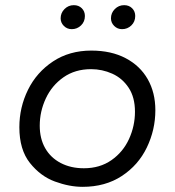

<svg xmlns="http://www.w3.org/2000/svg" viewBox="-20 -720 677 744"><path d="M55 -227Q55 -304 88.5 -372Q122 -440 185.5 -482Q249 -524 334 -524Q411 -524 467 -494.5Q523 -465 552.5 -413Q582 -361 582 -293Q582 -217 549 -148.5Q516 -80 452 -38Q388 4 300 4Q249 4 193 -16.5Q137 -37 96 -88.5Q55 -140 55 -227ZM503 -287Q503 -343 478.5 -380Q454 -417 415 -434.5Q376 -452 333 -452Q271 -452 226 -420.5Q181 -389 157.5 -338.5Q134 -288 134 -233Q134 -183 155 -146Q176 -109 215 -88.5Q254 -68 305 -68Q367 -68 412 -99.5Q457 -131 480 -181.5Q503 -232 503 -287ZM215 -649Q215 -670 230 -685Q245 -700 266 -700Q285 -700 297 -688Q309 -676 309 -658Q309 -636 294 -621.5Q279 -607 258 -607Q240 -607 227.5 -619.5Q215 -632 215 -649ZM410 -649Q410 -670 425 -685Q440 -700 461 -700Q480 -700 492 -688Q504 -676 504 -658Q504 -636 489 -621.5Q474 -607 453 -607Q435 -607 422.5 -619.5Q410 -632 410 -649Z"/></svg>

Font: Fixel Italic Variable 20240409 Display Thin
Style: Italic
Weight: 100
Italic angle: -10°
Designer: AlfaBravo + MacPaw
Foundry: Kyrylo Tkachov, Marchela Mozhyna, Serhii Makarenko, Maria Weinstein, Zakhar Kryvoshyya
Version: Version 1.211;Glyphs 3.2 (3225)